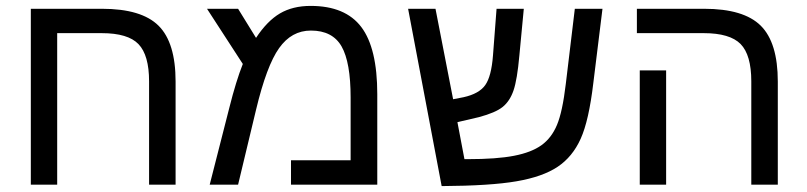

<svg xmlns="http://www.w3.org/2000/svg" viewBox="-20 -629 2749 654"><path d="M487.8 -352.1V0H578.1V-351.1C578.1 -439.6 558.8 -503.1 520 -541.5C481.3 -579.9 417 -599.1 327.1 -599.1H85V0H174.8V-516.1H326.2C386.1 -516.1 428 -503.6 451.9 -478.5C475.8 -453.5 487.8 -411.3 487.8 -352.1Z M1038.1 -608.9C997.4 -608.9 962.6 -600.3 933.6 -583.3C904.6 -566.2 877.4 -538.4 852.1 -500L791 -599.1H685.1L807.1 -411.1C791.8 -372.7 776.5 -323.1 761.2 -262.2L694.3 0H791L852.1 -254.9C876.1 -355.1 902.3 -425.2 930.7 -465.1C959 -505 995.1 -524.9 1039.1 -524.9C1088.2 -524.9 1123 -506.8 1143.6 -470.7C1164.1 -434.6 1174.3 -376.6 1174.3 -296.9V-83H971.2V0H1265.1V-308.1C1265.1 -412.6 1247 -488.9 1210.7 -536.9C1174.4 -584.9 1116.9 -608.9 1038.1 -608.9Z M1671.4 -599.1 1659.2 -439.9C1655.6 -392.4 1646.8 -358.8 1632.8 -339.1C1618.8 -319.4 1594.2 -305.7 1559.1 -297.9L1523.4 -291L1463.4 -599.1H1370.1L1484.4 4.9C1595.1 4.2 1680.1 -1.2 1739.5 -11.5C1798.9 -21.7 1845.5 -38.2 1879.4 -60.8C1913.2 -83.4 1939.5 -115.3 1958 -156.5C1976.6 -197.7 1990.9 -260.9 2001 -346.2L2032.2 -599.1H1938L1907.2 -342.8C1899.7 -279.6 1889.7 -233.2 1877.2 -203.4C1864.7 -173.6 1847 -150.6 1824.2 -134.3C1801.4 -118 1770.3 -106 1731 -98.4C1691.6 -90.7 1639.2 -86.9 1573.7 -86.9H1562L1538.1 -212.9L1611.3 -230C1649.1 -240.1 1676.1 -251.7 1692.4 -264.9C1708.7 -278.1 1720.9 -296.8 1729.2 -321C1737.5 -345.3 1744.1 -384.6 1749 -439L1764.2 -599.1Z M2249 0V-389.2H2159.2V0ZM2629.4 0V-351.1C2629.4 -439.6 2610 -503.1 2571.3 -541.5C2532.6 -579.9 2468.3 -599.1 2378.4 -599.1H2149.4V-516.1H2377C2436.5 -516.1 2478.4 -503.7 2502.7 -479C2526.9 -454.3 2539.1 -411.9 2539.1 -352.1V0Z"/></svg>

Font: Arimo
Style: Regular
Weight: 400
Designer: Steve Matteson
Foundry: Monotype Imaging Inc.
Version: Version 1.32